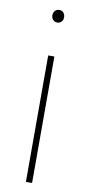

<svg xmlns="http://www.w3.org/2000/svg" viewBox="-84 -756 364 790"><g transform="rotate(10 97.5 -360.5)"><path d="M110.8 -528.3V0H85V-528.3ZM73.2 -694.3Q73.2 -705.6 80.3 -713.1Q87.4 -720.7 97.7 -720.7Q108.9 -720.7 115.5 -713.1Q122.1 -705.6 122.1 -694.3Q122.1 -683.1 115.5 -675.5Q108.9 -668 97.7 -668Q87.4 -668 80.3 -675.5Q73.2 -683.1 73.2 -694.3Z"/></g></svg>

Font: Roboto Condensed Thin
Style: Regular
Weight: 250
Width: 3
Designer: Christian Robertson
Foundry: Google
Version: Version 3.009; 2024